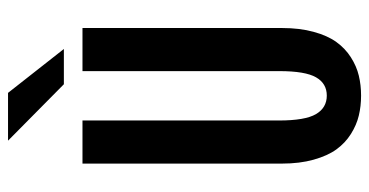

<svg xmlns="http://www.w3.org/2000/svg" viewBox="-246 -684 941 490"><g transform="rotate(-90 225.0 -439.5)"><path d="M344.5 -747.5H254.5L110.5 -890H232.5ZM52 -191V-700H162V-198.5Q162 -132 178.2 -104.2Q194.5 -76.5 225.5 -76.5Q256.5 -76.5 272.2 -104Q288 -131.5 288 -197.5V-700H398V-191Q398 -145.5 388.2 -110Q378.5 -74.5 362.2 -52Q346 -29.5 323.2 -15Q300.5 -0.5 276.5 5.2Q252.5 11 225.5 11Q198.5 11 174.5 5.2Q150.5 -0.5 127.5 -15Q104.5 -29.5 88.2 -52Q72 -74.5 62 -110Q52 -145.5 52 -191Z"/></g></svg>

Font: League Mono Condensed Medium
Style: Regular
Weight: 500
Width: 1
Designer: Tyler Finck
Foundry: The League of Moveable Type / Tyler Finck
Version: Version 2.210